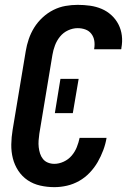

<svg xmlns="http://www.w3.org/2000/svg" viewBox="-20 -763 540 791"><path d="M204 8Q174 8 145.5 1.5Q117 -5 94 -20.5Q71 -36 55.5 -59.5Q40 -83 33 -110.5Q26 -138 26.5 -168Q27 -198 32 -228L86 -552Q90 -577 98.5 -602Q107 -627 121 -649.5Q135 -672 155.5 -691Q176 -710 200 -722Q224 -734 249.5 -738.5Q275 -743 300 -743Q326 -743 351 -739.5Q376 -736 398.5 -726.5Q421 -717 439 -700.5Q457 -684 468 -662.5Q479 -641 482 -616Q485 -591 480 -565Q480 -564 480 -562.5Q480 -561 479 -560H368Q368 -560 368 -561Q368 -562 368 -562Q371 -579 368.5 -595Q366 -611 356.5 -623.5Q347 -636 332 -641.5Q317 -647 300 -647Q280 -647 260.5 -638Q241 -629 227.5 -612.5Q214 -596 206.5 -576Q199 -556 196 -537L142 -212Q140 -198 139 -184Q138 -170 139.5 -156.5Q141 -143 145 -130.5Q149 -118 157 -108Q165 -98 177.5 -93Q190 -88 204 -88Q223 -88 242.5 -97Q262 -106 275.5 -122Q289 -138 296.5 -157Q304 -176 308 -195H419Q415 -170 405.5 -144.5Q396 -119 382.5 -95.5Q369 -72 349.5 -51.5Q330 -31 306 -17.5Q282 -4 256 2Q230 8 204 8ZM206 -297 229 -438H304L280 -297Z"/></svg>

Font: Iosevka SS04 Oblique
Style: Bold
Weight: 700
Italic angle: -9°
Monospace: yes
Designer: Belleve Invis
Foundry: Belleve Invis
Version: Version 19.0.0; ttfautohint (v1.8.4)